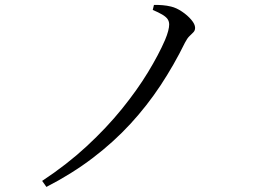

<svg xmlns="http://www.w3.org/2000/svg" viewBox="-20 -728 1040 768"><path d="M148.6 -4.4Q247.2 -69.3 327 -143.2Q406.7 -217 467.9 -292.7Q529 -368.3 572 -439.1Q615 -509.9 640.2 -568.2Q648.8 -588.6 652.7 -604Q656.7 -619.4 656.7 -629.8Q656.7 -642.5 650.2 -651.8Q643.7 -661 629 -669.7Q614.3 -678.4 591 -688.3L595.8 -708.3Q613.5 -708.6 630.6 -707.2Q647.6 -705.8 664.4 -701.7Q685.8 -696.6 708 -681.6Q730.2 -666.7 745.3 -648.8Q760.4 -630.9 760.4 -616.8Q760.4 -606.1 753.8 -599.2Q747.2 -592.3 738.1 -583.7Q728.9 -575.1 719.7 -557.1Q676.1 -468.2 622.4 -386.8Q568.7 -305.5 502.1 -233Q435.5 -160.6 352.3 -97.1Q269.1 -33.6 165.7 19.7Z"/></svg>

Font: Noto Serif SC ExtraLight
Style: Regular
Weight: 200
Designer: Ryoko NISHIZUKA 西塚涼子 (kana & ideographs); Frank Grießhammer (Latin, Greek & Cyrillic); Wenlong ZHANG 张文龙 (bopomofo); San
Foundry: Adobe
Version: Version 2.002-H1;hotconv 1.1.0;makeotfexe 2.6.0